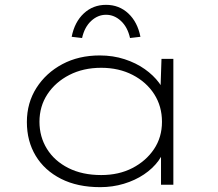

<svg xmlns="http://www.w3.org/2000/svg" viewBox="-20 -763 900 793"><path d="M394 10Q300 10 232 -24.5Q164 -59 127.5 -119.5Q91 -180 91 -259Q91 -338 130.5 -400Q170 -462 237.5 -498Q305 -534 392 -534Q447 -534 494.5 -518.5Q542 -503 578 -477.5Q614 -452 637 -421Q660 -390 666 -360L642 -369L647 -520H696V0H645V-144L663 -168Q658 -131 634.5 -99Q611 -67 574.5 -42.5Q538 -18 491.5 -4Q445 10 394 10ZM398 -40Q471 -40 527 -69Q583 -98 616 -147Q649 -196 649 -260Q649 -324 617 -374Q585 -424 528 -453.5Q471 -483 398 -483Q324 -483 266.5 -453.5Q209 -424 176 -374Q143 -324 143 -260Q143 -198 174 -148Q205 -98 262.5 -69Q320 -40 398 -40ZM319 -606 276 -611Q288 -672 326 -707.5Q364 -743 418 -743Q472 -743 510 -707.5Q548 -672 560 -611L517 -606Q507 -651 479.5 -676.5Q452 -702 418 -702Q384 -702 356.5 -676.5Q329 -651 319 -606Z"/></svg>

Font: Lexend Peta ExtraLight
Style: Regular
Weight: 250
Version: Version 1.007